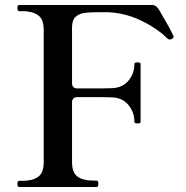

<svg xmlns="http://www.w3.org/2000/svg" viewBox="-20 -753 748 773"><path d="M679 -605Q679 -600 671 -596Q668 -594 664 -594Q658 -594 655 -597Q611 -641 543 -672.5Q475 -704 402 -704H381Q340 -704 318 -700.5Q296 -697 283 -684Q270 -671 270 -642V-418Q270 -408 275.5 -402.5Q281 -397 291 -397H354Q411 -397 430 -398Q472 -399 496.5 -427.5Q521 -456 521 -495Q521 -502 533 -502Q540 -502 543 -500.5Q546 -499 546 -495V-263Q546 -259 543 -257.5Q540 -256 533 -256Q521 -256 521 -263Q521 -302 496.5 -331Q472 -360 430 -361Q411 -362 354 -362H291Q281 -362 275.5 -356.5Q270 -351 270 -341V-100Q270 -58 292 -42Q314 -26 355 -26H369Q376 -26 376 -13Q376 0 369 0H57Q50 0 50 -13Q50 -25 57 -25H71Q111 -25 133.5 -41Q156 -57 156 -100V-633Q156 -676 133 -692Q110 -708 71 -708H57Q50 -708 50 -721Q50 -733 57 -733H593Q610 -733 623 -709Q666 -636 677 -611Q679 -607 679 -605Z"/></svg>

Font: Shippori Mincho B1 SemiBold
Style: Regular
Weight: 600
Designer: FONTDASU
Foundry: FONTDASU / Google Inc. / but / Adobe
Version: Version 3.110; ttfautohint (v1.8.3)